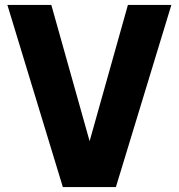

<svg xmlns="http://www.w3.org/2000/svg" viewBox="-20 -762 729 782"><path d="M236 0 10 -742H189L345 -187L501 -742H678L452 0Z"/></svg>

Font: Exo Thin ExtraBold
Style: Regular
Weight: 800
Version: Version 2.000